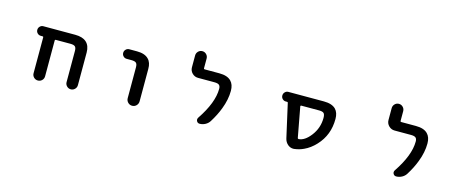

<svg xmlns="http://www.w3.org/2000/svg" viewBox="-38 -1311 4576 1887"><g transform="rotate(15 2250.0 -367.5)"><path d="M636.7 -76.2V-393.6Q636.7 -425.8 623.5 -438Q610.4 -450.2 575.2 -450.2H427.7Q418 -450.2 418 -440.4V-77.1Q418 -52.7 400.9 -35.6Q383.8 -18.6 359.4 -18.6Q335 -18.6 317.9 -35.6Q300.8 -52.7 300.8 -77.1V-442.4Q300.8 -450.2 293 -450.2H274.4Q253.9 -450.2 239.7 -464.4Q225.6 -478.5 225.6 -498.5Q225.6 -518.6 239.7 -533.2Q253.9 -547.9 274.4 -547.9H598.6Q673.8 -547.9 712.9 -512.7Q752 -477.5 752 -408.2V-76.2Q752 -52.7 734.9 -35.6Q717.8 -18.6 694.3 -18.6Q670.9 -18.6 653.8 -35.6Q636.7 -52.7 636.7 -76.2Z M1257.8 -80.1V-393.6Q1257.8 -425.8 1244.6 -438Q1231.4 -450.2 1196.3 -450.2H1148.4Q1127.9 -450.2 1113.8 -464.4Q1099.6 -478.5 1099.6 -498.5Q1099.6 -518.6 1113.8 -533.2Q1127.9 -547.9 1148.4 -547.9H1226.6Q1306.6 -547.9 1344.7 -508.8Q1379.9 -474.6 1378.9 -408.2V-80.1Q1378.9 -54.7 1361.3 -36.6Q1343.8 -18.6 1318.4 -18.6Q1293 -18.6 1275.4 -36.6Q1257.8 -54.7 1257.8 -80.1Z M2004.9 -19.5Q1984.4 -19.5 1974.6 -38.1Q1970.7 -45.9 1970.7 -53.7Q1970.7 -63.5 1976.6 -73.2Q2102.5 -259.8 2102.5 -400.4Q2102.5 -427.7 2088.9 -439.5Q2075.2 -451.2 2041 -451.2H1874Q1838.9 -451.2 1814 -476.1Q1789.1 -501 1789.1 -536.1V-656.2Q1789.1 -680.7 1806.2 -698.2Q1823.2 -715.8 1847.7 -715.8Q1872.1 -715.8 1889.2 -698.2Q1906.2 -680.7 1906.2 -656.2V-558.6Q1906.2 -548.8 1916 -548.8H2064.5Q2146.5 -548.8 2184.6 -509.8Q2218.8 -475.6 2218.8 -411.1Q2218.8 -322.3 2181.6 -225.6Q2154.3 -152.3 2105.5 -74.2Q2089.8 -48.8 2062.5 -34.2Q2035.2 -19.5 2004.9 -19.5Z M2969.7 -21.5Q2963.9 -20.5 2958 -20.5Q2927.7 -20.5 2903.3 -40Q2874 -64.5 2866.2 -101.6L2789.1 -443.4Q2788.1 -450.2 2780.3 -450.2H2766.6Q2747.1 -450.2 2732.9 -464.4Q2718.8 -478.5 2718.8 -498.5Q2718.8 -518.6 2732.9 -533.2Q2747.1 -547.9 2766.6 -547.9H3128.9Q3210.9 -547.9 3250 -508.8Q3283.2 -474.6 3283.2 -410.2Q3283.2 -328.1 3256.8 -259.3Q3230.5 -190.4 3177.2 -133.3Q3124 -76.2 3061.5 -47.9Q3017.6 -27.3 2969.7 -21.5ZM3104.5 -206.1Q3167 -287.1 3167 -389.6Q3167 -425.8 3153.8 -438Q3140.6 -450.2 3106.4 -450.2H2924.8Q2920.9 -450.2 2918.5 -447.3Q2916 -444.3 2917 -440.4L2973.6 -135.7Q2974.6 -126 2983.4 -126Q2984.4 -126 2984.4 -126Q3045.9 -129.9 3104.5 -206.1Z M4004.9 -19.5Q3984.4 -19.5 3974.6 -38.1Q3970.7 -45.9 3970.7 -53.7Q3970.7 -63.5 3976.6 -73.2Q4102.5 -259.8 4102.5 -400.4Q4102.5 -427.7 4088.9 -439.5Q4075.2 -451.2 4041 -451.2H3874Q3838.9 -451.2 3814 -476.1Q3789.1 -501 3789.1 -536.1V-656.2Q3789.1 -680.7 3806.2 -698.2Q3823.2 -715.8 3847.7 -715.8Q3872.1 -715.8 3889.2 -698.2Q3906.2 -680.7 3906.2 -656.2V-558.6Q3906.2 -548.8 3916 -548.8H4064.5Q4146.5 -548.8 4184.6 -509.8Q4218.8 -475.6 4218.8 -411.1Q4218.8 -322.3 4181.6 -225.6Q4154.3 -152.3 4105.5 -74.2Q4089.8 -48.8 4062.5 -34.2Q4035.2 -19.5 4004.9 -19.5Z"/></g></svg>

Font: Rounded-X Mgen+ 1mn medium
Style: Regular
Weight: 500
Designer: [Source Han Sans]
Ryoko NISHIZUKA  (kana & ideographs); Paul D. Hunt (Latin, Greek & Cyrillic); Wenlong ZHANG  (bopomofo
Version: Version 1.059.20150602